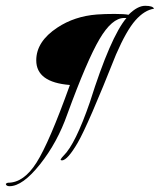

<svg xmlns="http://www.w3.org/2000/svg" viewBox="-60 -481 551 662"><path d="M368 -419Q326 -419 283 -346Q240 -273 172 -87Q138 10 78 85.5Q18 161 -27 161Q-39 161 -40 153Q-36 149 -32 149Q22 149 66 79.5Q110 10 181 -188Q65 -197 65 -273Q65 -338 138 -386Q197 -425 274 -431Q301 -433 335 -433Q369 -433 383 -430Q414 -461 440.5 -461Q467 -461 471 -451Q438 -446 407 -411Q376 -376 340 -293Q243 -49 208 11Q173 71 154 72Q149 72 149 69Q152 63 159 56Q200 16 250 -129Q321 -354 376 -419Z"/></svg>

Font: Qwigley
Style: Regular
Weight: 400
Designer: Robert E. Leuschke
Foundry: Robert E. Leuschke
Version: Version 1.003